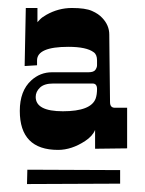

<svg xmlns="http://www.w3.org/2000/svg" viewBox="-20 -693 365 483"><path d="M151.9 -575.2Q73.2 -575.2 73.2 -541V-528.8L42 -526.9L44.9 -672.9H74.2V-637.2Q74.7 -637.7 80.1 -643.6Q85.4 -649.4 96.7 -655.8Q127 -672.9 160.9 -672.9Q194.8 -672.9 211.4 -665.5Q228 -658.2 237.3 -647.9Q254.9 -629.4 254.9 -606L255.4 -555.7L256.3 -479.5L256.8 -436Q256.8 -421.9 269 -421.9H299.8V-319.8L219.2 -318.8V-366.2Q212.9 -350.6 194.3 -338.4Q160.2 -315.9 126 -315.9Q29.8 -315.9 29.8 -414.1Q29.8 -464.4 58.6 -490.7Q81.1 -511.2 110.8 -511.2H202.1Q215.8 -511.2 220 -517.3Q224.1 -523.4 224.1 -528.8V-541Q224.1 -555.7 215.8 -561.5Q197.8 -575.2 151.9 -575.2ZM69.8 -449.2Q69.8 -413.1 138.2 -413.1Q209 -413.1 220.7 -445.3Q224.1 -455.1 224.1 -469Q224.1 -482.9 212.9 -482.9H113.8Q91.3 -482.9 80.6 -472.7Q69.8 -462.4 69.8 -449.2ZM282.2 -231 47.9 -230 48.8 -266.1 282.2 -265.1Z"/></svg>

Font: Smokum
Style: Regular
Weight: 400
Designer: Astigmatic (AOETI)
Foundry: Astigmatic (AOETI)
Version: Version 1.001